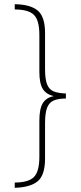

<svg xmlns="http://www.w3.org/2000/svg" viewBox="-20 -734 386 912"><path d="M50 133Q115 133 141 107Q167 81 167 11V-160Q167 -217 183 -243.5Q199 -270 234 -277V-278Q199 -286 183 -312Q167 -338 167 -393V-568Q167 -638 141 -663.5Q115 -689 50 -689V-714Q124 -713 159 -684Q194 -655 194 -577V-405Q194 -357 204 -332.5Q214 -308 236 -299.5Q258 -291 293 -290V-266Q258 -266 236 -257Q214 -248 204 -223Q194 -198 194 -148V19Q194 98 159 127Q124 156 50 158Z"/></svg>

Font: Noto Sans ExtraCondensed Thin
Style: Regular
Weight: 100
Width: 2
Designer: Monotype Design Team
Foundry: Monotype Imaging Inc.
Version: Version 2.013; ttfautohint (v1.8.4.7-5d5b)